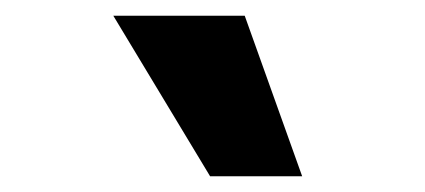

<svg xmlns="http://www.w3.org/2000/svg" viewBox="-20 -791 540 244"><path d="M247 -567 124 -771H291L364 -567Z"/></svg>

Font: Nunito Sans 7pt SemiExpanded ExtraBold
Style: Italic
Weight: 800
Width: 6
Italic angle: -9°
Designer: Vernon Adams
Foundry: Vernon Adams
Version: Version 3.101;gftools[0.9.27]